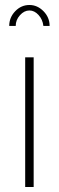

<svg xmlns="http://www.w3.org/2000/svg" viewBox="-20 -750 237 770"><path d="M81 0V-520H115V0ZM98 -708Q77 -708 60 -689Q43 -670 43 -646H17Q17 -680 41 -705Q65 -730 98 -730Q130 -730 154.5 -705Q179 -680 179 -646H154Q151 -672 134.5 -690Q118 -708 98 -708Z"/></svg>

Font: Raleway Thin ExtraLight
Style: Regular
Weight: 250
Version: Version 4.026